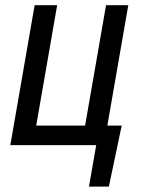

<svg xmlns="http://www.w3.org/2000/svg" viewBox="-20 -548 554 725"><path d="M110.8 -528.3H195.8L116.7 -73.7H301.3L380.4 -528.3H464.4L385.3 -73.7H439.5L391.1 156.7H315.9L343.3 0H19Z"/></svg>

Font: MAUL Condensed Italic
Style: Condenced Regular Italic
Weight: 400
Italic angle: -12°
Designer: MAUL
Version: Version 1.0; 2020; ttfautohint (v1.8.3)